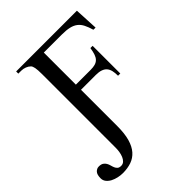

<svg xmlns="http://www.w3.org/2000/svg" viewBox="-309 -789 1100 1100"><g transform="rotate(-45 241.0 -239.5)"><path d="M498.5 -518.1Q489.7 -548.3 479.2 -569.1Q468.8 -589.8 452.4 -602.5Q436 -615.2 411.9 -620.8Q387.7 -626.5 351.6 -626.5H205.1V-366.7H325.2Q346.7 -366.7 361.6 -371.1Q376.5 -375.5 386.5 -385.7Q396.5 -396 402.3 -413.1Q408.2 -430.2 412.1 -456.1H430.2V-231.9H412.1Q412.1 -255.4 408 -272.9Q403.8 -290.5 393.8 -302Q383.8 -313.5 366.9 -319.3Q350.1 -325.2 325.2 -325.2H205.1V-31.2Q205.1 29.3 193.4 70.3Q181.6 111.3 159.7 136.2Q137.7 161.1 106.7 171.9Q75.7 182.6 37.6 182.6Q19 182.6 -0.7 178.2Q-20.5 173.8 -36.9 165.3Q-53.2 156.7 -63.7 143.6Q-74.2 130.4 -74.2 112.8Q-74.2 83 -62 70.3Q-49.8 57.6 -33.7 57.6Q-15.6 57.6 -5.6 64.2Q4.4 70.8 10 80.6Q15.6 90.3 18.6 101.8Q21.5 113.3 25.6 123Q29.8 132.8 37.4 139.4Q44.9 146 59.6 146Q74.2 146 84 136.7Q93.8 127.4 99.6 113.5Q105.5 99.6 108.2 82.8Q110.8 65.9 110.8 51.3V-545.4Q110.8 -581.1 107.4 -598.4Q104 -615.7 97.2 -622.6Q86.9 -632.8 71.5 -638.7Q56.2 -644.5 40.5 -644.5H16.6V-662.1H508.8L516.1 -518.1Z"/></g></svg>

Font: Doulos SIL
Style: Regular
Weight: 400
Designer: Walt Agee, Victor Gaultney, Peter Martin, Debbi Hosken
Foundry: SIL International
Version: Version 4.110; 2011; Maintenance release